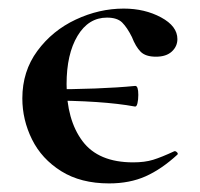

<svg xmlns="http://www.w3.org/2000/svg" viewBox="-20 -415 465 447"><path d="M85 -181V-207Q214 -207 295 -215Q302 -215 302 -194Q302 -183 300 -174.5Q298 -166 294 -167Q218 -181 85 -181ZM32 -186Q32 -249 67 -296.5Q102 -344 156.5 -369.5Q211 -395 268 -395Q317 -395 355 -374.5Q393 -354 393 -324Q393 -307 380 -295Q367 -283 343 -283Q319 -283 307.5 -294.5Q296 -306 287 -329Q276 -351 264.5 -362.5Q253 -374 229 -374Q186 -374 160.5 -331.5Q135 -289 135 -219Q135 -136 172 -86.5Q209 -37 290 -37Q317 -37 336.5 -43Q356 -49 386 -63H387Q390 -63 392.5 -60Q395 -57 393 -55Q356 -21 319 -4.5Q282 12 234 12Q168 12 122.5 -16.5Q77 -45 54.5 -90.5Q32 -136 32 -186Z"/></svg>

Font: Cormorant Infant
Style: Bold
Weight: 700
Designer: Christian Thalmann (Catharsis Fonts)
Foundry: Catharsis Fonts
Version: Version 4.000